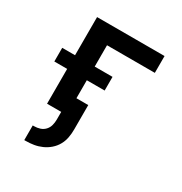

<svg xmlns="http://www.w3.org/2000/svg" viewBox="-173 -648 946 998"><g transform="rotate(30 300.0 -148.5)"><path d="M114 223V135H122Q140 135 157 129.5Q174 124 186 111Q198 98 202.5 81Q207 64 207 46V0H122V-209H45V-291H122V-520H527V-419H240V-291H347V-209H240V-101H311V46Q311 71 306.5 95Q302 119 290 140.5Q278 162 259 178.5Q240 195 217.5 205Q195 215 171 219Q147 223 122 223Z"/></g></svg>

Font: Iosevka Aile
Style: Bold
Weight: 700
Designer: Belleve Invis
Foundry: Belleve Invis
Version: Version 28.0.1; ttfautohint (v1.8.4)